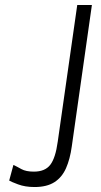

<svg xmlns="http://www.w3.org/2000/svg" viewBox="-20 -743 408 773"><path d="M119 10Q81 10 52.5 -0.8Q24 -11.5 17 -16L34 -79Q48 -72.5 66.2 -62.2Q84.5 -52 116.5 -52Q161 -52 182.2 -79.2Q203.5 -106.5 212.5 -173L291 -723H350L269 -153.5Q262 -102.5 245.8 -65.8Q229.5 -29 199 -9.5Q168.5 10 119 10Z"/></svg>

Font: Public Sans Thin ExtraLight
Style: Italic
Weight: 250
Italic angle: -8°
Version: Version 2.001